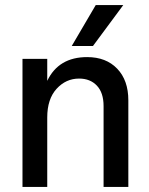

<svg xmlns="http://www.w3.org/2000/svg" viewBox="-20 -740 591 760"><path d="M488 0H390V-320Q390 -373 363.5 -401Q337 -429 293 -429Q241 -429 204 -388.5Q167 -348 167 -275V0H69V-507H167V-420Q212 -514 325 -514Q400 -514 444 -468Q488 -422 488 -343ZM348 -558H264L359 -720H468Z"/></svg>

Font: Hind Siliguri Medium
Style: Regular
Weight: 500
Designer: Jyotish Sonowal
Foundry: Indian Type Foundry
Version: Version 1.001;PS 1.0;hotconv 1.0.86;makeotf.lib2.5.63406; tt